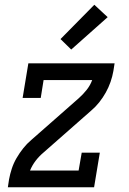

<svg xmlns="http://www.w3.org/2000/svg" viewBox="-20 -786 540 806"><path d="M13 0 18 -33Q22 -55 29.5 -78Q37 -101 49.5 -122.5Q62 -144 77.5 -163.5Q93 -183 112 -199L211 -286L311 -374Q329 -390 344 -409Q359 -428 367 -450H163L151 -375H75L99 -520H461L456 -488Q452 -465 444 -442Q436 -419 424 -397.5Q412 -376 396.5 -356.5Q381 -337 362 -321L163 -146Q144 -130 129.5 -111Q115 -92 106 -70H310L323 -145H399L375 0ZM279 -578 234 -622 376 -766 432 -714Z"/></svg>

Font: Iosevka Curly Slab
Style: Italic
Weight: 400
Italic angle: -9°
Monospace: yes
Designer: Belleve Invis
Foundry: Belleve Invis
Version: Version 22.1.2; ttfautohint (v1.8.4)